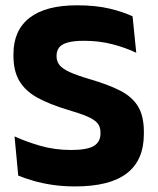

<svg xmlns="http://www.w3.org/2000/svg" viewBox="-20 -672 580 706"><path d="M256.5 13.5Q212 13.5 173.2 7.8Q134.5 2 102.8 -7.2Q71 -16.5 47 -26.5L33.5 -170.5Q73 -152 127 -136.2Q181 -120.5 241.5 -120.5Q300 -120.5 324.8 -135.2Q349.5 -150 349.5 -181.5V-185Q349.5 -206 338.2 -219.2Q327 -232.5 300.8 -243.8Q274.5 -255 230 -268Q163 -288 118.2 -312.5Q73.5 -337 51.5 -373.8Q29.5 -410.5 29.5 -467V-473.5Q29.5 -560.5 88.8 -606.5Q148 -652.5 263 -652.5Q332 -652.5 382.2 -640.5Q432.5 -628.5 467.5 -612L481 -478Q442.5 -496.5 393.8 -509.2Q345 -522 289.5 -522Q250.5 -522 228.2 -515.5Q206 -509 197 -496.8Q188 -484.5 188 -467V-465Q188 -447 198.2 -433.5Q208.5 -420 235.2 -407.5Q262 -395 311.5 -380.5Q378 -361 421.8 -338.8Q465.5 -316.5 487.2 -281.2Q509 -246 509 -187.5V-179.5Q509 -83 446.5 -34.8Q384 13.5 256.5 13.5Z"/></svg>

Font: Anek Devanagari Medium
Style: Bold
Weight: 700
Version: Version 1.003